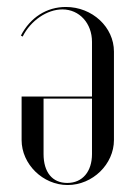

<svg xmlns="http://www.w3.org/2000/svg" viewBox="-20 -523 386 551"><path d="M307 -121V-375C307 -445 245 -503 169 -503C114 -503 67 -473 40 -421L45 -418C68 -464 115 -496 159 -496C208 -496 244 -456 244 -403V-246H42V-121C42 -52 103 8 174 8C246 8 307 -52 307 -121ZM105 -240H244V-81C244 -31 217 2 173 2C130 2 105 -29 105 -81Z"/></svg>

Font: Moniqa Display
Style: Regular
Weight: 400
Designer: Rajesh Rajput
Foundry: Rajesh Rajput
Version: Version 1.000